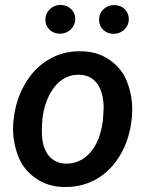

<svg xmlns="http://www.w3.org/2000/svg" viewBox="-20 -745 597 775"><path d="M223.1 -725.1C205.1 -724.6 190.9 -718.3 179.7 -706.5C168.5 -694.8 163.1 -681.2 163.1 -665.5C163.1 -649.9 168.5 -636.7 179.7 -625.5C190.9 -614.3 205.6 -608.9 223.6 -608.9C240.7 -609.4 255.4 -615.7 266.6 -627C277.8 -638.2 283.7 -651.9 283.7 -668.5C283.7 -684.6 277.8 -697.8 266.6 -709C255.4 -719.7 240.7 -725.1 223.1 -725.1ZM379.9 -665C379.9 -633.3 403.3 -608.4 439.9 -608.4C457 -608.9 471.7 -615.2 482.9 -626.5C494.1 -637.7 500 -651.4 500 -668C500 -683.6 494.6 -696.8 483.4 -708C472.2 -719.2 457.5 -724.6 439.5 -724.6C422.9 -724.1 408.7 -718.3 397.5 -707.5C385.7 -696.3 379.9 -682.1 379.9 -665ZM34.2 -255.9C33.2 -245.1 32.7 -234.9 32.7 -224.6C32.7 -188 39.6 -151.4 53.2 -115.2C66.9 -79.1 90.3 -49.3 123 -26.4C155.8 -2.9 194.3 9.3 239.3 9.8C241.7 9.8 244.1 9.8 247.1 9.8C292 9.8 333.5 -1.5 371.6 -23.4C409.7 -45.9 441.4 -78.6 466.8 -121.6C491.7 -164.6 506.8 -213.9 512.2 -270C513.2 -281.7 513.7 -293 513.7 -303.7C513.7 -340.3 507.3 -377 493.7 -412.6C480.5 -448.7 457 -478.5 424.3 -502C391.6 -525.4 352.5 -537.6 307.1 -538.1C304.7 -538.1 302.2 -538.1 299.8 -538.1C254.9 -538.1 213.9 -526.9 175.8 -504.4C137.7 -481.9 106.4 -449.7 81.5 -407.2C56.6 -364.7 41 -317.9 35.6 -266.1ZM149.4 -199.2C148.9 -205.1 148.9 -211.4 148.9 -218.3C148.9 -231.9 149.4 -248 151.4 -266.1C155.8 -305.7 167 -340.3 184.1 -370.6C211.9 -418.9 250 -443.4 297.4 -443.4C298.8 -443.4 299.8 -443.4 301.3 -443.4C364.3 -440.9 398.4 -391.1 398.4 -307.6L395.5 -259.8C388.7 -205.1 372.1 -162.1 345.7 -130.9C319.3 -100.1 286.6 -84.5 248.5 -84.5C247.6 -84.5 246.1 -84.5 245.1 -84.5C186.5 -86.4 152.8 -130.9 149.4 -199.2Z"/></svg>

Font: Roboto Medium
Style: Italic
Weight: 500
Italic angle: -12°
Designer: Google
Version: Version 2.137; 2017